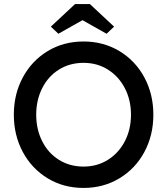

<svg xmlns="http://www.w3.org/2000/svg" viewBox="-20 -914 822 944"><path d="M391 10Q292 10 214 -37.5Q136 -85 92 -167Q48 -249 48 -350Q48 -451 92 -533Q136 -615 214 -662.5Q292 -710 391 -710Q489 -710 567.5 -662.5Q646 -615 690 -533Q734 -451 734 -350Q734 -249 690 -167Q646 -85 567.5 -37.5Q489 10 391 10ZM391 -605Q323 -605 270 -572Q217 -539 187.5 -480.5Q158 -422 158 -350Q158 -278 187.5 -219.5Q217 -161 270 -128Q323 -95 391 -95Q458 -95 511 -128.5Q564 -162 594 -220Q624 -278 624 -350Q624 -422 594 -480Q564 -538 511 -571.5Q458 -605 391 -605ZM400 -823 267 -748 230 -783 349 -894H422L541 -783L504 -748L371 -823Z"/></svg>

Font: Lexend
Style: Regular
Weight: 400
Designer: Thomas Jockin
Foundry: Lexend
Version: Version 1.000